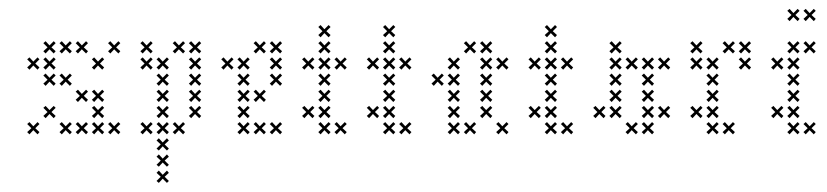

<svg xmlns="http://www.w3.org/2000/svg" viewBox="-20 -301 1826 424"><path d="M210 -45 200.7 -53.6 210 -62.9 205.7 -67.1 196.4 -57.9 187.9 -67.1 182.9 -62.9 192.1 -53.6 182.9 -45 187.9 -40 196.4 -49.3 205.7 -40ZM174.3 -9.3 165 -17.9 174.3 -27.1 170 -31.4 160.7 -22.1 152.1 -31.4 147.1 -27.1 156.4 -17.9 147.1 -9.3 152.1 -4.3 160.7 -13.6 170 -4.3ZM138.6 -9.3 129.3 -17.9 138.6 -27.1 134.3 -31.4 125 -22.1 116.4 -31.4 111.4 -27.1 120.7 -17.9 111.4 -9.3 116.4 -4.3 125 -13.6 134.3 -4.3ZM102.9 -45 93.6 -53.6 102.9 -62.9 98.6 -67.1 89.3 -57.9 80.7 -67.1 75.7 -62.9 85 -53.6 75.7 -45 80.7 -40 89.3 -49.3 98.6 -40ZM210 -9.3 200.7 -17.9 210 -27.1 205.7 -31.4 196.4 -22.1 187.9 -31.4 182.9 -27.1 192.1 -17.9 182.9 -9.3 187.9 -4.3 196.4 -13.6 205.7 -4.3ZM245.7 -9.3 236.4 -17.9 245.7 -27.1 241.4 -31.4 232.1 -22.1 223.6 -31.4 218.6 -27.1 227.9 -17.9 218.6 -9.3 223.6 -4.3 232.1 -13.6 241.4 -4.3ZM102.9 -116.4 93.6 -125 102.9 -134.3 98.6 -138.6 89.3 -129.3 80.7 -138.6 75.7 -134.3 85 -125 75.7 -116.4 80.7 -111.4 89.3 -120.7 98.6 -111.4ZM138.6 -187.9 129.3 -196.4 138.6 -205.7 134.3 -210 125 -200.7 116.4 -210 111.4 -205.7 120.7 -196.4 111.4 -187.9 116.4 -182.9 125 -192.1 134.3 -182.9ZM174.3 -187.9 165 -196.4 174.3 -205.7 170 -210 160.7 -200.7 152.1 -210 147.1 -205.7 156.4 -196.4 147.1 -187.9 152.1 -182.9 160.7 -192.1 170 -182.9ZM210 -152.1 200.7 -160.7 210 -170 205.7 -174.3 196.4 -165 187.9 -174.3 182.9 -170 192.1 -160.7 182.9 -152.1 187.9 -147.1 196.4 -156.4 205.7 -147.1ZM210 -80.7 200.7 -89.3 210 -98.6 205.7 -102.9 196.4 -93.6 187.9 -102.9 182.9 -98.6 192.1 -89.3 182.9 -80.7 187.9 -75.7 196.4 -85 205.7 -75.7ZM174.3 -80.7 165 -89.3 174.3 -98.6 170 -102.9 160.7 -93.6 152.1 -102.9 147.1 -98.6 156.4 -89.3 147.1 -80.7 152.1 -75.7 160.7 -85 170 -75.7ZM245.7 -187.9 236.4 -196.4 245.7 -205.7 241.4 -210 232.1 -200.7 223.6 -210 218.6 -205.7 227.9 -196.4 218.6 -187.9 223.6 -182.9 232.1 -192.1 241.4 -182.9ZM102.9 -187.9 93.6 -196.4 102.9 -205.7 98.6 -210 89.3 -200.7 80.7 -210 75.7 -205.7 85 -196.4 75.7 -187.9 80.7 -182.9 89.3 -192.1 98.6 -182.9ZM102.9 -152.1 93.6 -160.7 102.9 -170 98.6 -174.3 89.3 -165 80.7 -174.3 75.7 -170 85 -160.7 75.7 -152.1 80.7 -147.1 89.3 -156.4 98.6 -147.1ZM67.1 -9.3 57.9 -17.9 67.1 -27.1 62.9 -31.4 53.6 -22.1 45 -31.4 40 -27.1 49.3 -17.9 40 -9.3 45 -4.3 53.6 -13.6 62.9 -4.3ZM67.1 -152.1 57.9 -160.7 67.1 -170 62.9 -174.3 53.6 -165 45 -174.3 40 -170 49.3 -160.7 40 -152.1 45 -147.1 53.6 -156.4 62.9 -147.1ZM138.6 -116.4 129.3 -125 138.6 -134.3 134.3 -138.6 125 -129.3 116.4 -138.6 111.4 -134.3 120.7 -125 111.4 -116.4 116.4 -111.4 125 -120.7 134.3 -111.4Z M352.9 -116.4 343.6 -125 352.9 -134.3 348.6 -138.6 339.3 -129.3 330.7 -138.6 325.7 -134.3 335 -125 325.7 -116.4 330.7 -111.4 339.3 -120.7 348.6 -111.4ZM352.9 -80.7 343.6 -89.3 352.9 -98.6 348.6 -102.9 339.3 -93.6 330.7 -102.9 325.7 -98.6 335 -89.3 325.7 -80.7 330.7 -75.7 339.3 -85 348.6 -75.7ZM352.9 -45 343.6 -53.6 352.9 -62.9 348.6 -67.1 339.3 -57.9 330.7 -67.1 325.7 -62.9 335 -53.6 325.7 -45 330.7 -40 339.3 -49.3 348.6 -40ZM352.9 -9.3 343.6 -17.9 352.9 -27.1 348.6 -31.4 339.3 -22.1 330.7 -31.4 325.7 -27.1 335 -17.9 325.7 -9.3 330.7 -4.3 339.3 -13.6 348.6 -4.3ZM317.1 -9.3 307.9 -17.9 317.1 -27.1 312.9 -31.4 303.6 -22.1 295 -31.4 290 -27.1 299.3 -17.9 290 -9.3 295 -4.3 303.6 -13.6 312.9 -4.3ZM388.6 -9.3 379.3 -17.9 388.6 -27.1 384.3 -31.4 375 -22.1 366.4 -31.4 361.4 -27.1 370.7 -17.9 361.4 -9.3 366.4 -4.3 375 -13.6 384.3 -4.3ZM352.9 27.1 343.6 17.9 352.9 9.3 348.6 4.3 339.3 13.6 330.7 4.3 325.7 9.3 335 17.9 325.7 27.1 330.7 31.4 339.3 22.1 348.6 31.4ZM352.9 62.9 343.6 53.6 352.9 45 348.6 40 339.3 49.3 330.7 40 325.7 45 335 53.6 325.7 62.9 330.7 67.1 339.3 57.9 348.6 67.1ZM352.9 98.6 343.6 89.3 352.9 80.7 348.6 75.7 339.3 85 330.7 75.7 325.7 80.7 335 89.3 325.7 98.6 330.7 102.9 339.3 93.6 348.6 102.9ZM352.9 -152.1 343.6 -160.7 352.9 -170 348.6 -174.3 339.3 -165 330.7 -174.3 325.7 -170 335 -160.7 325.7 -152.1 330.7 -147.1 339.3 -156.4 348.6 -147.1ZM317.1 -187.9 307.9 -196.4 317.1 -205.7 312.9 -210 303.6 -200.7 295 -210 290 -205.7 299.3 -196.4 290 -187.9 295 -182.9 303.6 -192.1 312.9 -182.9ZM317.1 -152.1 307.9 -160.7 317.1 -170 312.9 -174.3 303.6 -165 295 -174.3 290 -170 299.3 -160.7 290 -152.1 295 -147.1 303.6 -156.4 312.9 -147.1ZM388.6 -187.9 379.3 -196.4 388.6 -205.7 384.3 -210 375 -200.7 366.4 -210 361.4 -205.7 370.7 -196.4 361.4 -187.9 366.4 -182.9 375 -192.1 384.3 -182.9ZM424.3 -187.9 415 -196.4 424.3 -205.7 420 -210 410.7 -200.7 402.1 -210 397.1 -205.7 406.4 -196.4 397.1 -187.9 402.1 -182.9 410.7 -192.1 420 -182.9ZM424.3 -152.1 415 -160.7 424.3 -170 420 -174.3 410.7 -165 402.1 -174.3 397.1 -170 406.4 -160.7 397.1 -152.1 402.1 -147.1 410.7 -156.4 420 -147.1ZM424.3 -116.4 415 -125 424.3 -134.3 420 -138.6 410.7 -129.3 402.1 -138.6 397.1 -134.3 406.4 -125 397.1 -116.4 402.1 -111.4 410.7 -120.7 420 -111.4ZM424.3 -80.7 415 -89.3 424.3 -98.6 420 -102.9 410.7 -93.6 402.1 -102.9 397.1 -98.6 406.4 -89.3 397.1 -80.7 402.1 -75.7 410.7 -85 420 -75.7ZM424.3 -45 415 -53.6 424.3 -62.9 420 -67.1 410.7 -57.9 402.1 -67.1 397.1 -62.9 406.4 -53.6 397.1 -45 402.1 -40 410.7 -49.3 420 -40Z M531.4 -45 522.1 -53.6 531.4 -62.9 527.1 -67.1 517.9 -57.9 509.3 -67.1 504.3 -62.9 513.6 -53.6 504.3 -45 509.3 -40 517.9 -49.3 527.1 -40ZM531.4 -80.7 522.1 -89.3 531.4 -98.6 527.1 -102.9 517.9 -93.6 509.3 -102.9 504.3 -98.6 513.6 -89.3 504.3 -80.7 509.3 -75.7 517.9 -85 527.1 -75.7ZM531.4 -116.4 522.1 -125 531.4 -134.3 527.1 -138.6 517.9 -129.3 509.3 -138.6 504.3 -134.3 513.6 -125 504.3 -116.4 509.3 -111.4 517.9 -120.7 527.1 -111.4ZM531.4 -152.1 522.1 -160.7 531.4 -170 527.1 -174.3 517.9 -165 509.3 -174.3 504.3 -170 513.6 -160.7 504.3 -152.1 509.3 -147.1 517.9 -156.4 527.1 -147.1ZM567.1 -187.9 557.9 -196.4 567.1 -205.7 562.9 -210 553.6 -200.7 545 -210 540 -205.7 549.3 -196.4 540 -187.9 545 -182.9 553.6 -192.1 562.9 -182.9ZM567.1 -9.3 557.9 -17.9 567.1 -27.1 562.9 -31.4 553.6 -22.1 545 -31.4 540 -27.1 549.3 -17.9 540 -9.3 545 -4.3 553.6 -13.6 562.9 -4.3ZM602.9 -152.1 593.6 -160.7 602.9 -170 598.6 -174.3 589.3 -165 580.7 -174.3 575.7 -170 585 -160.7 575.7 -152.1 580.7 -147.1 589.3 -156.4 598.6 -147.1ZM602.9 -116.4 593.6 -125 602.9 -134.3 598.6 -138.6 589.3 -129.3 580.7 -138.6 575.7 -134.3 585 -125 575.7 -116.4 580.7 -111.4 589.3 -120.7 598.6 -111.4ZM567.1 -80.7 557.9 -89.3 567.1 -98.6 562.9 -102.9 553.6 -93.6 545 -102.9 540 -98.6 549.3 -89.3 540 -80.7 545 -75.7 553.6 -85 562.9 -75.7ZM602.9 -9.3 593.6 -17.9 602.9 -27.1 598.6 -31.4 589.3 -22.1 580.7 -31.4 575.7 -27.1 585 -17.9 575.7 -9.3 580.7 -4.3 589.3 -13.6 598.6 -4.3ZM531.4 -9.3 522.1 -17.9 531.4 -27.1 527.1 -31.4 517.9 -22.1 509.3 -31.4 504.3 -27.1 513.6 -17.9 504.3 -9.3 509.3 -4.3 517.9 -13.6 527.1 -4.3ZM495.7 -152.1 486.4 -160.7 495.7 -170 491.4 -174.3 482.1 -165 473.6 -174.3 468.6 -170 477.9 -160.7 468.6 -152.1 473.6 -147.1 482.1 -156.4 491.4 -147.1ZM602.9 -187.9 593.6 -196.4 602.9 -205.7 598.6 -210 589.3 -200.7 580.7 -210 575.7 -205.7 585 -196.4 575.7 -187.9 580.7 -182.9 589.3 -192.1 598.6 -182.9Z M710 -152.1 700.7 -160.7 710 -170 705.7 -174.3 696.4 -165 687.9 -174.3 682.9 -170 692.1 -160.7 682.9 -152.1 687.9 -147.1 696.4 -156.4 705.7 -147.1ZM710 -116.4 700.7 -125 710 -134.3 705.7 -138.6 696.4 -129.3 687.9 -138.6 682.9 -134.3 692.1 -125 682.9 -116.4 687.9 -111.4 696.4 -120.7 705.7 -111.4ZM710 -80.7 700.7 -89.3 710 -98.6 705.7 -102.9 696.4 -93.6 687.9 -102.9 682.9 -98.6 692.1 -89.3 682.9 -80.7 687.9 -75.7 696.4 -85 705.7 -75.7ZM710 -45 700.7 -53.6 710 -62.9 705.7 -67.1 696.4 -57.9 687.9 -67.1 682.9 -62.9 692.1 -53.6 682.9 -45 687.9 -40 696.4 -49.3 705.7 -40ZM710 -9.3 700.7 -17.9 710 -27.1 705.7 -31.4 696.4 -22.1 687.9 -31.4 682.9 -27.1 692.1 -17.9 682.9 -9.3 687.9 -4.3 696.4 -13.6 705.7 -4.3ZM745.7 -9.3 736.4 -17.9 745.7 -27.1 741.4 -31.4 732.1 -22.1 723.6 -31.4 718.6 -27.1 727.9 -17.9 718.6 -9.3 723.6 -4.3 732.1 -13.6 741.4 -4.3ZM674.3 -45 665 -53.6 674.3 -62.9 670 -67.1 660.7 -57.9 652.1 -67.1 647.1 -62.9 656.4 -53.6 647.1 -45 652.1 -40 660.7 -49.3 670 -40ZM745.7 -152.1 736.4 -160.7 745.7 -170 741.4 -174.3 732.1 -165 723.6 -174.3 718.6 -170 727.9 -160.7 718.6 -152.1 723.6 -147.1 732.1 -156.4 741.4 -147.1ZM674.3 -152.1 665 -160.7 674.3 -170 670 -174.3 660.7 -165 652.1 -174.3 647.1 -170 656.4 -160.7 647.1 -152.1 652.1 -147.1 660.7 -156.4 670 -147.1ZM710 -187.9 700.7 -196.4 710 -205.7 705.7 -210 696.4 -200.7 687.9 -210 682.9 -205.7 692.1 -196.4 682.9 -187.9 687.9 -182.9 696.4 -192.1 705.7 -182.9ZM710 -223.6 700.7 -232.1 710 -241.4 705.7 -245.7 696.4 -236.4 687.9 -245.7 682.9 -241.4 692.1 -232.1 682.9 -223.6 687.9 -218.6 696.4 -227.9 705.7 -218.6Z M852.9 -152.1 843.6 -160.7 852.9 -170 848.6 -174.3 839.3 -165 830.7 -174.3 825.7 -170 835 -160.7 825.7 -152.1 830.7 -147.1 839.3 -156.4 848.6 -147.1ZM852.9 -116.4 843.6 -125 852.9 -134.3 848.6 -138.6 839.3 -129.3 830.7 -138.6 825.7 -134.3 835 -125 825.7 -116.4 830.7 -111.4 839.3 -120.7 848.6 -111.4ZM852.9 -80.7 843.6 -89.3 852.9 -98.6 848.6 -102.9 839.3 -93.6 830.7 -102.9 825.7 -98.6 835 -89.3 825.7 -80.7 830.7 -75.7 839.3 -85 848.6 -75.7ZM852.9 -45 843.6 -53.6 852.9 -62.9 848.6 -67.1 839.3 -57.9 830.7 -67.1 825.7 -62.9 835 -53.6 825.7 -45 830.7 -40 839.3 -49.3 848.6 -40ZM852.9 -9.3 843.6 -17.9 852.9 -27.1 848.6 -31.4 839.3 -22.1 830.7 -31.4 825.7 -27.1 835 -17.9 825.7 -9.3 830.7 -4.3 839.3 -13.6 848.6 -4.3ZM888.6 -9.3 879.3 -17.9 888.6 -27.1 884.3 -31.4 875 -22.1 866.4 -31.4 861.4 -27.1 870.7 -17.9 861.4 -9.3 866.4 -4.3 875 -13.6 884.3 -4.3ZM817.1 -45 807.9 -53.6 817.1 -62.9 812.9 -67.1 803.6 -57.9 795 -67.1 790 -62.9 799.3 -53.6 790 -45 795 -40 803.6 -49.3 812.9 -40ZM888.6 -152.1 879.3 -160.7 888.6 -170 884.3 -174.3 875 -165 866.4 -174.3 861.4 -170 870.7 -160.7 861.4 -152.1 866.4 -147.1 875 -156.4 884.3 -147.1ZM817.1 -152.1 807.9 -160.7 817.1 -170 812.9 -174.3 803.6 -165 795 -174.3 790 -170 799.3 -160.7 790 -152.1 795 -147.1 803.6 -156.4 812.9 -147.1ZM852.9 -187.9 843.6 -196.4 852.9 -205.7 848.6 -210 839.3 -200.7 830.7 -210 825.7 -205.7 835 -196.4 825.7 -187.9 830.7 -182.9 839.3 -192.1 848.6 -182.9ZM852.9 -223.6 843.6 -232.1 852.9 -241.4 848.6 -245.7 839.3 -236.4 830.7 -245.7 825.7 -241.4 835 -232.1 825.7 -223.6 830.7 -218.6 839.3 -227.9 848.6 -218.6Z M995.7 -9.3 986.4 -17.9 995.7 -27.1 991.4 -31.4 982.1 -22.1 973.6 -31.4 968.6 -27.1 977.9 -17.9 968.6 -9.3 973.6 -4.3 982.1 -13.6 991.4 -4.3ZM995.7 -45 986.4 -53.6 995.7 -62.9 991.4 -67.1 982.1 -57.9 973.6 -67.1 968.6 -62.9 977.9 -53.6 968.6 -45 973.6 -40 982.1 -49.3 991.4 -40ZM995.7 -80.7 986.4 -89.3 995.7 -98.6 991.4 -102.9 982.1 -93.6 973.6 -102.9 968.6 -98.6 977.9 -89.3 968.6 -80.7 973.6 -75.7 982.1 -85 991.4 -75.7ZM1102.9 -9.3 1093.6 -17.9 1102.9 -27.1 1098.6 -31.4 1089.3 -22.1 1080.7 -31.4 1075.7 -27.1 1085 -17.9 1075.7 -9.3 1080.7 -4.3 1089.3 -13.6 1098.6 -4.3ZM1067.1 -45 1057.9 -53.6 1067.1 -62.9 1062.9 -67.1 1053.6 -57.9 1045 -67.1 1040 -62.9 1049.3 -53.6 1040 -45 1045 -40 1053.6 -49.3 1062.9 -40ZM1067.1 -80.7 1057.9 -89.3 1067.1 -98.6 1062.9 -102.9 1053.6 -93.6 1045 -102.9 1040 -98.6 1049.3 -89.3 1040 -80.7 1045 -75.7 1053.6 -85 1062.9 -75.7ZM1067.1 -116.4 1057.9 -125 1067.1 -134.3 1062.9 -138.6 1053.6 -129.3 1045 -138.6 1040 -134.3 1049.3 -125 1040 -116.4 1045 -111.4 1053.6 -120.7 1062.9 -111.4ZM1102.9 -152.1 1093.6 -160.7 1102.9 -170 1098.6 -174.3 1089.3 -165 1080.7 -174.3 1075.7 -170 1085 -160.7 1075.7 -152.1 1080.7 -147.1 1089.3 -156.4 1098.6 -147.1ZM1067.1 -152.1 1057.9 -160.7 1067.1 -170 1062.9 -174.3 1053.6 -165 1045 -174.3 1040 -170 1049.3 -160.7 1040 -152.1 1045 -147.1 1053.6 -156.4 1062.9 -147.1ZM1067.1 -187.9 1057.9 -196.4 1067.1 -205.7 1062.9 -210 1053.6 -200.7 1045 -210 1040 -205.7 1049.3 -196.4 1040 -187.9 1045 -182.9 1053.6 -192.1 1062.9 -182.9ZM1031.4 -187.9 1022.1 -196.4 1031.4 -205.7 1027.1 -210 1017.9 -200.7 1009.3 -210 1004.3 -205.7 1013.6 -196.4 1004.3 -187.9 1009.3 -182.9 1017.9 -192.1 1027.1 -182.9ZM995.7 -152.1 986.4 -160.7 995.7 -170 991.4 -174.3 982.1 -165 973.6 -174.3 968.6 -170 977.9 -160.7 968.6 -152.1 973.6 -147.1 982.1 -156.4 991.4 -147.1ZM995.7 -116.4 986.4 -125 995.7 -134.3 991.4 -138.6 982.1 -129.3 973.6 -138.6 968.6 -134.3 977.9 -125 968.6 -116.4 973.6 -111.4 982.1 -120.7 991.4 -111.4ZM960 -116.4 950.7 -125 960 -134.3 955.7 -138.6 946.4 -129.3 937.9 -138.6 932.9 -134.3 942.1 -125 932.9 -116.4 937.9 -111.4 946.4 -120.7 955.7 -111.4ZM1031.4 -9.3 1022.1 -17.9 1031.4 -27.1 1027.1 -31.4 1017.9 -22.1 1009.3 -31.4 1004.3 -27.1 1013.6 -17.9 1004.3 -9.3 1009.3 -4.3 1017.9 -13.6 1027.1 -4.3Z M1210 -152.1 1200.7 -160.7 1210 -170 1205.7 -174.3 1196.4 -165 1187.9 -174.3 1182.9 -170 1192.1 -160.7 1182.9 -152.1 1187.9 -147.1 1196.4 -156.4 1205.7 -147.1ZM1210 -116.4 1200.7 -125 1210 -134.3 1205.7 -138.6 1196.4 -129.3 1187.9 -138.6 1182.9 -134.3 1192.1 -125 1182.9 -116.4 1187.9 -111.4 1196.4 -120.7 1205.7 -111.4ZM1210 -80.7 1200.7 -89.3 1210 -98.6 1205.7 -102.9 1196.4 -93.6 1187.9 -102.9 1182.9 -98.6 1192.1 -89.3 1182.9 -80.7 1187.9 -75.7 1196.4 -85 1205.7 -75.7ZM1210 -45 1200.7 -53.6 1210 -62.9 1205.7 -67.1 1196.4 -57.9 1187.9 -67.1 1182.9 -62.9 1192.1 -53.6 1182.9 -45 1187.9 -40 1196.4 -49.3 1205.7 -40ZM1210 -9.3 1200.7 -17.9 1210 -27.1 1205.7 -31.4 1196.4 -22.1 1187.9 -31.4 1182.9 -27.1 1192.1 -17.9 1182.9 -9.3 1187.9 -4.3 1196.4 -13.6 1205.7 -4.3ZM1245.7 -9.3 1236.4 -17.9 1245.7 -27.1 1241.4 -31.4 1232.1 -22.1 1223.6 -31.4 1218.6 -27.1 1227.9 -17.9 1218.6 -9.3 1223.6 -4.3 1232.1 -13.6 1241.4 -4.3ZM1174.3 -45 1165 -53.6 1174.3 -62.9 1170 -67.1 1160.7 -57.9 1152.1 -67.1 1147.1 -62.9 1156.4 -53.6 1147.1 -45 1152.1 -40 1160.7 -49.3 1170 -40ZM1245.7 -152.1 1236.4 -160.7 1245.7 -170 1241.4 -174.3 1232.1 -165 1223.6 -174.3 1218.6 -170 1227.9 -160.7 1218.6 -152.1 1223.6 -147.1 1232.1 -156.4 1241.4 -147.1ZM1174.3 -152.1 1165 -160.7 1174.3 -170 1170 -174.3 1160.7 -165 1152.1 -174.3 1147.1 -170 1156.4 -160.7 1147.1 -152.1 1152.1 -147.1 1160.7 -156.4 1170 -147.1ZM1210 -187.9 1200.7 -196.4 1210 -205.7 1205.7 -210 1196.4 -200.7 1187.9 -210 1182.9 -205.7 1192.1 -196.4 1182.9 -187.9 1187.9 -182.9 1196.4 -192.1 1205.7 -182.9ZM1210 -223.6 1200.7 -232.1 1210 -241.4 1205.7 -245.7 1196.4 -236.4 1187.9 -245.7 1182.9 -241.4 1192.1 -232.1 1182.9 -223.6 1187.9 -218.6 1196.4 -227.9 1205.7 -218.6Z M1352.9 -45 1343.6 -53.6 1352.9 -62.9 1348.6 -67.1 1339.3 -57.9 1330.7 -67.1 1325.7 -62.9 1335 -53.6 1325.7 -45 1330.7 -40 1339.3 -49.3 1348.6 -40ZM1352.9 -80.7 1343.6 -89.3 1352.9 -98.6 1348.6 -102.9 1339.3 -93.6 1330.7 -102.9 1325.7 -98.6 1335 -89.3 1325.7 -80.7 1330.7 -75.7 1339.3 -85 1348.6 -75.7ZM1352.9 -116.4 1343.6 -125 1352.9 -134.3 1348.6 -138.6 1339.3 -129.3 1330.7 -138.6 1325.7 -134.3 1335 -125 1325.7 -116.4 1330.7 -111.4 1339.3 -120.7 1348.6 -111.4ZM1388.6 -9.3 1379.3 -17.9 1388.6 -27.1 1384.3 -31.4 1375 -22.1 1366.4 -31.4 1361.4 -27.1 1370.7 -17.9 1361.4 -9.3 1366.4 -4.3 1375 -13.6 1384.3 -4.3ZM1424.3 -9.3 1415 -17.9 1424.3 -27.1 1420 -31.4 1410.7 -22.1 1402.1 -31.4 1397.1 -27.1 1406.4 -17.9 1397.1 -9.3 1402.1 -4.3 1410.7 -13.6 1420 -4.3ZM1424.3 -152.1 1415 -160.7 1424.3 -170 1420 -174.3 1410.7 -165 1402.1 -174.3 1397.1 -170 1406.4 -160.7 1397.1 -152.1 1402.1 -147.1 1410.7 -156.4 1420 -147.1ZM1352.9 -152.1 1343.6 -160.7 1352.9 -170 1348.6 -174.3 1339.3 -165 1330.7 -174.3 1325.7 -170 1335 -160.7 1325.7 -152.1 1330.7 -147.1 1339.3 -156.4 1348.6 -147.1ZM1424.3 -116.4 1415 -125 1424.3 -134.3 1420 -138.6 1410.7 -129.3 1402.1 -138.6 1397.1 -134.3 1406.4 -125 1397.1 -116.4 1402.1 -111.4 1410.7 -120.7 1420 -111.4ZM1424.3 -80.7 1415 -89.3 1424.3 -98.6 1420 -102.9 1410.7 -93.6 1402.1 -102.9 1397.1 -98.6 1406.4 -89.3 1397.1 -80.7 1402.1 -75.7 1410.7 -85 1420 -75.7ZM1424.3 -45 1415 -53.6 1424.3 -62.9 1420 -67.1 1410.7 -57.9 1402.1 -67.1 1397.1 -62.9 1406.4 -53.6 1397.1 -45 1402.1 -40 1410.7 -49.3 1420 -40ZM1460 -152.1 1450.7 -160.7 1460 -170 1455.7 -174.3 1446.4 -165 1437.9 -174.3 1432.9 -170 1442.1 -160.7 1432.9 -152.1 1437.9 -147.1 1446.4 -156.4 1455.7 -147.1ZM1388.6 -152.1 1379.3 -160.7 1388.6 -170 1384.3 -174.3 1375 -165 1366.4 -174.3 1361.4 -170 1370.7 -160.7 1361.4 -152.1 1366.4 -147.1 1375 -156.4 1384.3 -147.1ZM1317.1 -45 1307.9 -53.6 1317.1 -62.9 1312.9 -67.1 1303.6 -57.9 1295 -67.1 1290 -62.9 1299.3 -53.6 1290 -45 1295 -40 1303.6 -49.3 1312.9 -40ZM1352.9 -187.9 1343.6 -196.4 1352.9 -205.7 1348.6 -210 1339.3 -200.7 1330.7 -210 1325.7 -205.7 1335 -196.4 1325.7 -187.9 1330.7 -182.9 1339.3 -192.1 1348.6 -182.9ZM1460 -45 1450.7 -53.6 1460 -62.9 1455.7 -67.1 1446.4 -57.9 1437.9 -67.1 1432.9 -62.9 1442.1 -53.6 1432.9 -45 1437.9 -40 1446.4 -49.3 1455.7 -40Z M1567.1 -9.3 1557.9 -17.9 1567.1 -27.1 1562.9 -31.4 1553.6 -22.1 1545 -31.4 1540 -27.1 1549.3 -17.9 1540 -9.3 1545 -4.3 1553.6 -13.6 1562.9 -4.3ZM1567.1 -45 1557.9 -53.6 1567.1 -62.9 1562.9 -67.1 1553.6 -57.9 1545 -67.1 1540 -62.9 1549.3 -53.6 1540 -45 1545 -40 1553.6 -49.3 1562.9 -40ZM1567.1 -80.7 1557.9 -89.3 1567.1 -98.6 1562.9 -102.9 1553.6 -93.6 1545 -102.9 1540 -98.6 1549.3 -89.3 1540 -80.7 1545 -75.7 1553.6 -85 1562.9 -75.7ZM1567.1 -116.4 1557.9 -125 1567.1 -134.3 1562.9 -138.6 1553.6 -129.3 1545 -138.6 1540 -134.3 1549.3 -125 1540 -116.4 1545 -111.4 1553.6 -120.7 1562.9 -111.4ZM1567.1 -152.1 1557.9 -160.7 1567.1 -170 1562.9 -174.3 1553.6 -165 1545 -174.3 1540 -170 1549.3 -160.7 1540 -152.1 1545 -147.1 1553.6 -156.4 1562.9 -147.1ZM1531.4 -187.9 1522.1 -196.4 1531.4 -205.7 1527.1 -210 1517.9 -200.7 1509.3 -210 1504.3 -205.7 1513.6 -196.4 1504.3 -187.9 1509.3 -182.9 1517.9 -192.1 1527.1 -182.9ZM1602.9 -9.3 1593.6 -17.9 1602.9 -27.1 1598.6 -31.4 1589.3 -22.1 1580.7 -31.4 1575.7 -27.1 1585 -17.9 1575.7 -9.3 1580.7 -4.3 1589.3 -13.6 1598.6 -4.3ZM1531.4 -45 1522.1 -53.6 1531.4 -62.9 1527.1 -67.1 1517.9 -57.9 1509.3 -67.1 1504.3 -62.9 1513.6 -53.6 1504.3 -45 1509.3 -40 1517.9 -49.3 1527.1 -40ZM1638.6 -187.9 1629.3 -196.4 1638.6 -205.7 1634.3 -210 1625 -200.7 1616.4 -210 1611.4 -205.7 1620.7 -196.4 1611.4 -187.9 1616.4 -182.9 1625 -192.1 1634.3 -182.9ZM1638.6 -152.1 1629.3 -160.7 1638.6 -170 1634.3 -174.3 1625 -165 1616.4 -174.3 1611.4 -170 1620.7 -160.7 1611.4 -152.1 1616.4 -147.1 1625 -156.4 1634.3 -147.1ZM1602.9 -187.9 1593.6 -196.4 1602.9 -205.7 1598.6 -210 1589.3 -200.7 1580.7 -210 1575.7 -205.7 1585 -196.4 1575.7 -187.9 1580.7 -182.9 1589.3 -192.1 1598.6 -182.9ZM1531.4 -152.1 1522.1 -160.7 1531.4 -170 1527.1 -174.3 1517.9 -165 1509.3 -174.3 1504.3 -170 1513.6 -160.7 1504.3 -152.1 1509.3 -147.1 1517.9 -156.4 1527.1 -147.1Z M1745.7 -152.1 1736.4 -160.7 1745.7 -170 1741.4 -174.3 1732.1 -165 1723.6 -174.3 1718.6 -170 1727.9 -160.7 1718.6 -152.1 1723.6 -147.1 1732.1 -156.4 1741.4 -147.1ZM1745.7 -116.4 1736.4 -125 1745.7 -134.3 1741.4 -138.6 1732.1 -129.3 1723.6 -138.6 1718.6 -134.3 1727.9 -125 1718.6 -116.4 1723.6 -111.4 1732.1 -120.7 1741.4 -111.4ZM1745.7 -80.7 1736.4 -89.3 1745.7 -98.6 1741.4 -102.9 1732.1 -93.6 1723.6 -102.9 1718.6 -98.6 1727.9 -89.3 1718.6 -80.7 1723.6 -75.7 1732.1 -85 1741.4 -75.7ZM1745.7 -45 1736.4 -53.6 1745.7 -62.9 1741.4 -67.1 1732.1 -57.9 1723.6 -67.1 1718.6 -62.9 1727.9 -53.6 1718.6 -45 1723.6 -40 1732.1 -49.3 1741.4 -40ZM1745.7 -9.3 1736.4 -17.9 1745.7 -27.1 1741.4 -31.4 1732.1 -22.1 1723.6 -31.4 1718.6 -27.1 1727.9 -17.9 1718.6 -9.3 1723.6 -4.3 1732.1 -13.6 1741.4 -4.3ZM1710 -45 1700.7 -53.6 1710 -62.9 1705.7 -67.1 1696.4 -57.9 1687.9 -67.1 1682.9 -62.9 1692.1 -53.6 1682.9 -45 1687.9 -40 1696.4 -49.3 1705.7 -40ZM1781.4 -9.3 1772.1 -17.9 1781.4 -27.1 1777.1 -31.4 1767.9 -22.1 1759.3 -31.4 1754.3 -27.1 1763.6 -17.9 1754.3 -9.3 1759.3 -4.3 1767.9 -13.6 1777.1 -4.3ZM1745.7 -187.9 1736.4 -196.4 1745.7 -205.7 1741.4 -210 1732.1 -200.7 1723.6 -210 1718.6 -205.7 1727.9 -196.4 1718.6 -187.9 1723.6 -182.9 1732.1 -192.1 1741.4 -182.9ZM1710 -152.1 1700.7 -160.7 1710 -170 1705.7 -174.3 1696.4 -165 1687.9 -174.3 1682.9 -170 1692.1 -160.7 1682.9 -152.1 1687.9 -147.1 1696.4 -156.4 1705.7 -147.1ZM1745.7 -259.3 1736.4 -267.9 1745.7 -277.1 1741.4 -281.4 1732.1 -272.1 1723.6 -281.4 1718.6 -277.1 1727.9 -267.9 1718.6 -259.3 1723.6 -254.3 1732.1 -263.6 1741.4 -254.3ZM1781.4 -259.3 1772.1 -267.9 1781.4 -277.1 1777.1 -281.4 1767.9 -272.1 1759.3 -281.4 1754.3 -277.1 1763.6 -267.9 1754.3 -259.3 1759.3 -254.3 1767.9 -263.6 1777.1 -254.3ZM1781.4 -187.9 1772.1 -196.4 1781.4 -205.7 1777.1 -210 1767.9 -200.7 1759.3 -210 1754.3 -205.7 1763.6 -196.4 1754.3 -187.9 1759.3 -182.9 1767.9 -192.1 1777.1 -182.9Z"/></svg>

Font: Gossip Low Cross Small
Style: Regular
Weight: 200
Width: 3
Designer: Deborah Khodanovich
Version: Version 1.001;Glyphs 3.3.1 (3343)